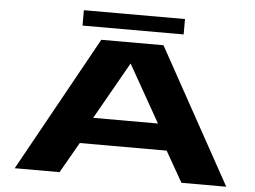

<svg xmlns="http://www.w3.org/2000/svg" viewBox="-55 -887 1272 958"><g transform="rotate(5 581.0 -408.0)"><path d="M52 0 426.5 -676H738L1111.5 0H887L799.5 -153.5H364.5L276.5 0ZM420 -284.5H744.5L583 -570H582ZM327 -738.5V-815.5H833.5V-738.5Z"/></g></svg>

Font: Anybody UltraExpanded Regular
Style: Bold
Weight: 700
Width: 9
Designer: Tyler Finck
Foundry: Etcetera Type Company
Version: Version 1.010; ttfautohint (v1.8.3) -l 8 -r 50 -G 200 -x 14 